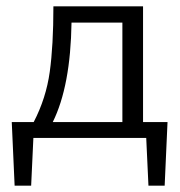

<svg xmlns="http://www.w3.org/2000/svg" viewBox="-20 -434 567 604"><path d="M507 -50 498 150H447L440 0H85L78 150H26L17 -50H86Q125 -125 136.5 -208Q148 -291 148 -414H430V-50ZM146 -50H365V-363H205Q202 -163 146 -50Z"/></svg>

Font: EauTest
Style: Italic
Weight: 400
Italic angle: -12°
Designer: Christian Thalmann (Catharsis Fonts)
Version: Version 0.001;PS 000.001;hotconv 1.0.88;makeotf.lib2.5.64775